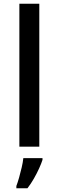

<svg xmlns="http://www.w3.org/2000/svg" viewBox="-20 -780 312 1021"><path d="M189 0H83V-760H189ZM206 70Q200 89 188 115.5Q176 142 160 170Q144 198 126 221H67V209Q74 191 81.5 164.5Q89 138 95.5 110Q102 82 104 61H206Z"/></svg>

Font: Noto Sans Vithkuqi Medium
Style: Regular
Weight: 500
Version: Version 1.001